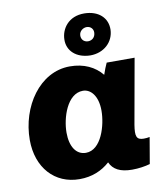

<svg xmlns="http://www.w3.org/2000/svg" viewBox="-87 -845 801 928"><g transform="rotate(-10 314.0 -380.5)"><path d="M487 11C519 11 551 6 575 -1L597 -130C588 -128 578 -127 568 -127C532 -127 526 -145 535 -201L592 -520H455C448 -506 440 -484 433 -464C398 -507 345 -533 276 -533C127 -533 24 -379 24 -216C24 -80 107 12 229 12C290 12 339 -9 378 -44C394 -8 428 11 487 11ZM318 -406C355 -406 390 -370 390 -296C390 -225 357 -108 281 -108C233 -108 205 -152 205 -220C205 -292 240 -406 318 -406ZM384 -568C449 -568 499 -612 501 -674C502 -733 458 -772 390 -773C311 -774 274 -717 273 -666C271 -610 315 -569 384 -568ZM384 -637C363 -638 351 -653 352 -672C353 -693 372 -706 389 -706C408 -706 422 -692 421 -673C420 -651 405 -637 384 -637Z"/></g></svg>

Font: Fixel Text 20240404 ExtraBold
Style: Italic
Weight: 800
Width: 4
Italic angle: -10°
Designer: AlfaBravo + MacPaw
Foundry: Kyrylo Tkachov, Marchela Mozhyna, Serhii Makarenko, Maria Weinstein, Zakhar Kryvoshyya
Version: Version 1.211;Glyphs 3.2 (3225)